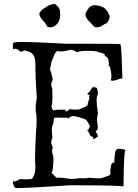

<svg xmlns="http://www.w3.org/2000/svg" viewBox="-20 -944 695 970"><path d="M71 6Q120 6 334 -8Q605 -8 605 -1Q604 -1 604 -14Q604 -35 606 -107.5Q608 -180 614 -186Q600 -192 587.5 -192.5Q575 -193 571 -189H570Q560 -189 557 -121L552 -122Q537 -122 537 -62Q535 -57 497 -46Q494 -43 478 -43Q461 -43 431 -46Q414 -43 398 -43L383 -44Q360 -40 336 -40Q293 -47 275 -47L265 -46Q256 -54 240 -72Q250 -80 250 -152Q243 -170 243 -183Q243 -192 247 -199Q239 -212 239 -226Q239 -237 245 -248Q242 -270 242 -286Q242 -307 248 -316Q253 -339 253 -348Q256 -350 273 -350L306 -349L314 -350Q324 -350 325 -344Q333 -356 352 -358Q406 -346 414 -339Q422 -332 435 -306Q425 -289 425 -285Q425 -283 426 -283L423 -282Q420 -282 420 -285L421 -290Q437 -255 439.5 -255Q442 -255 457 -250L454 -251Q450 -251 449 -241Q458 -241 475 -255Q475 -257 463 -282Q474 -284 474 -304Q474 -315 470 -333V-339Q470 -357 475 -372Q468 -413 468 -436Q468 -458 474 -466L475 -472Q475 -483 469 -500Q460 -503 453 -503L457 -500V-501L453 -507Q439 -494 436.5 -487.5Q434 -481 420 -469Q428 -464 433 -464H435Q430 -462 430 -457Q430 -453 432 -448Q422 -419 422 -413Q422 -412 423 -412L424 -413Q406 -400 396 -399Q385 -390 361 -390Q348 -390 331 -393Q328 -386 313 -380Q313 -390 304 -390Q295 -390 286 -390Q257 -390 251 -385Q240 -396 240 -407Q240 -411 242 -415Q245 -424 245 -458L244 -497Q239 -506 239 -516Q239 -527 246 -541Q246 -554 233 -594Q239 -638 251 -657Q254 -675 271 -688Q274 -684 286 -684Q304 -684 341 -693Q367 -685 368 -680Q389 -687 409 -687H432Q470 -687 478 -680Q510 -675 510 -665L509 -661Q530 -656 530 -623V-615L526 -609L535 -610Q543 -576 543 -558Q543 -545 539 -540Q541 -536 549 -536Q558 -536 573 -541.5Q588 -547 594 -547Q596 -547 597 -546Q598 -546 598 -557Q598 -577 595 -647.5Q592 -718 588 -721Q584 -723 433 -723H316Q152 -732 88 -732Q46 -732 45.5 -725Q45 -718 45 -705Q45 -695 49 -695Q51 -695 53 -697L57 -698Q66 -698 86 -682L103 -689Q135 -683 141 -674Q159 -663 159 -612V-591Q159 -548 166 -447Q160 -420 160 -397Q160 -378 164 -363L165 -331Q165 -304 162 -278Q157 -188 157 -145Q157 -124 158 -114L159 -99Q159 -64 143 -42Q142 -38 117 -38L85 -39Q78 -39 69.5 -33.5Q61 -28 55 -28H50Q45 -28 45 -23Q45 -19 48.5 -9Q52 1 57 5Q58 6 71 6ZM233 -806Q255 -806 269.5 -824.5Q284 -843 284 -867L283 -887Q283 -904 258 -924H256Q232 -924 203 -902Q187 -894 178 -874Q183 -854 196.5 -840.5Q210 -827 221 -807ZM469 -806Q487 -806 506 -821Q532 -829 534 -862Q522 -896 503 -906Q484 -916 458 -918H457Q432 -918 414 -880Q412 -875 412 -870Q412 -856 426.5 -840.5Q441 -825 457 -808Q463 -806 469 -806Z"/></svg>

Font: Xiaobo Songti 小帛宋体
Style: Regular
Weight: 400
Version: Version 1.501;March 17, 2024;FontCreator 14.0.0.2814 64-bit